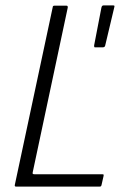

<svg xmlns="http://www.w3.org/2000/svg" viewBox="-20 -694 461 714"><path d="M40 0Q34 0 35 -6L176 -667Q176 -673 183 -673H226Q230 -673 231 -671.5Q232 -670 232 -666L102 -55Q101 -51 101.5 -48.5Q102 -46 108 -46H359Q364 -46 365 -45Q366 -44 365 -39L358 -8Q357 -3 355.5 -1.5Q354 0 349 0ZM333 -518Q331 -518 330.5 -519.5Q330 -521 330 -525L357 -665Q358 -670 360 -672Q362 -674 366 -674H400Q405 -674 405.5 -672Q406 -670 405 -667L371 -524Q370 -521 368 -519.5Q366 -518 362 -518Z"/></svg>

Font: Glory Thin Light
Style: Italic
Weight: 300
Italic angle: -12°
Version: Version 1.011